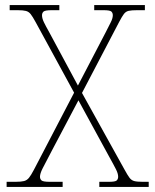

<svg xmlns="http://www.w3.org/2000/svg" viewBox="-20 -734 610 754"><path d="M6 0V-20H41Q63 -20 74.5 -23Q86 -26 94 -36Q102 -46 113 -67L271 -370L120 -647Q108 -669 100.5 -678.5Q93 -688 82 -691Q71 -694 49 -694H18V-714H213V-694H184Q157 -694 151 -688.5Q145 -683 145 -674Q145 -662 152.5 -646.5Q160 -631 173 -608L286 -398L395 -607Q406 -629 414.5 -645.5Q423 -662 423 -674Q423 -683 417.5 -688.5Q412 -694 386 -694H350V-714H549V-694H519Q497 -694 485.5 -691.5Q474 -689 466.5 -679Q459 -669 448 -648L302 -369L469 -68Q481 -46 488.5 -36Q496 -26 507 -23Q518 -20 540 -20H564V0H370V-20H408Q433 -20 438.5 -25.5Q444 -31 444 -40Q444 -52 435.5 -69Q427 -86 408 -120L288 -340L184 -143Q157 -92 147 -72Q137 -52 137 -40Q137 -31 143 -25.5Q149 -20 176 -20H226V0Z"/></svg>

Font: Noto Serif Tibetan Thin
Style: Regular
Weight: 250
Version: Version 2.103